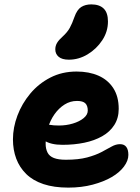

<svg xmlns="http://www.w3.org/2000/svg" viewBox="-20 -845 640 875"><path d="M291 10Q226 10 178 -6Q130 -22 99.5 -52Q69 -82 54 -122Q39 -162 39 -210Q39 -264 59.5 -318.5Q80 -373 118 -418.5Q156 -464 209.5 -491.5Q263 -519 329 -519Q386 -519 429 -500Q472 -481 496.5 -443Q521 -405 521 -349Q521 -307 501 -275.5Q481 -244 445.5 -224Q410 -204 364 -194.5Q318 -185 265 -185Q211 -185 182 -204.5Q153 -224 153 -250Q153 -264 159.5 -271.5Q166 -279 182 -279Q193 -279 208 -276Q223 -273 249 -273Q282 -273 312 -282Q342 -291 361 -306.5Q380 -322 380 -341Q380 -363 369 -374Q358 -385 331 -385Q300 -385 274 -368.5Q248 -352 228.5 -324.5Q209 -297 198.5 -262Q188 -227 188 -190Q188 -167 196.5 -150Q205 -133 225.5 -125Q246 -117 280 -117Q338 -117 377 -127.5Q416 -138 442.5 -152Q469 -166 488.5 -177Q508 -188 527 -188Q546 -188 555.5 -175.5Q565 -163 565 -139Q565 -113 545 -86Q525 -59 489 -38Q453 -17 402.5 -3.5Q352 10 291 10ZM294 -573Q263 -573 247.5 -586Q232 -599 232 -620Q232 -636 240 -649.5Q248 -663 265 -678Q287 -698 298 -718Q309 -738 319 -767Q331 -801 350 -813Q369 -825 396 -825Q433 -825 452.5 -806Q472 -787 472 -747Q472 -701 446 -661.5Q420 -622 379.5 -597.5Q339 -573 294 -573Z"/></svg>

Font: Shantell Sans Light
Style: Bold
Weight: 700
Version: Version 1.011;[c5ecc13dd]